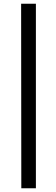

<svg xmlns="http://www.w3.org/2000/svg" viewBox="-20 -846 302 1027"><path d="M172 161V-826H93L94 161Z"/></svg>

Font: United Sans Medium
Style: Regular
Weight: 500
Designer: Pablo Impallari, Rodrigo Fuenzalida (Modified by Dan O. Williams)
Version: Version 1.000;PS 001.000;hotconv 1.0.88;makeotf.lib2.5.64775